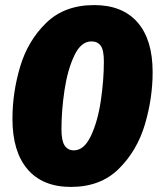

<svg xmlns="http://www.w3.org/2000/svg" viewBox="-20 -716 630 756"><path d="M29 -248Q29 -119 88.5 -49.5Q148 20 259 20Q376 20 448 -51.5Q520 -123 550.5 -226Q581 -329 581 -432Q581 -560 521.5 -628Q462 -696 351 -696Q234 -696 162 -626Q90 -556 59.5 -454Q29 -352 29 -248ZM389 -474Q389 -401 377 -319.5Q365 -238 338 -181Q311 -124 271 -124Q247 -124 234.5 -143Q222 -162 222 -207Q222 -281 234 -361Q246 -441 272.5 -497Q299 -553 340 -553Q364 -553 376.5 -536Q389 -519 389 -474Z"/></svg>

Font: Fira Sans Black
Style: Italic
Weight: 900
Italic angle: -8°
Designer: Carrois Corporate & Edenspiekermann AG
Foundry: Carrois Corporate GbR & Edenspiekermann AG
Version: Version 4.203